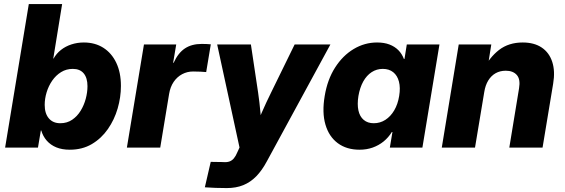

<svg xmlns="http://www.w3.org/2000/svg" viewBox="-20 -748 2862 973"><path d="M333.5 10.7Q294.4 10.7 265.4 -1.2Q236.3 -13.2 217 -35.2Q197.8 -57.1 189 -86.9H187L172.4 0H5.9L126 -727.5H294.9L250 -451.2H251.5Q266.1 -477.1 289.1 -495.1Q312 -513.2 341.8 -522.9Q371.6 -532.7 404.8 -532.7Q461.4 -532.7 503.7 -505.9Q545.9 -479 569.3 -429.7Q592.8 -380.4 592.8 -312.5Q592.8 -255.4 576.2 -198.2Q559.6 -141.1 526.6 -93.8Q493.7 -46.4 445.3 -17.8Q397 10.7 333.5 10.7ZM285.6 -123.5Q319.8 -123.5 345.7 -141.1Q371.6 -158.7 388.7 -186.8Q405.8 -214.8 414.6 -247.6Q423.3 -280.3 423.3 -311Q423.3 -353 404.3 -376Q385.3 -398.9 349.1 -398.9Q315.9 -398.9 289.6 -382.6Q263.2 -366.2 244.6 -339.4Q226.1 -312.5 216.3 -280.3Q206.5 -248 206.5 -216.3Q206.5 -172.9 227.5 -148.2Q248.5 -123.5 285.6 -123.5Z M623 0 709.5 -522.5H873L857.4 -429.7H859.9Q882.8 -480 917.2 -502.7Q951.7 -525.4 1002 -525.4Q1015.1 -525.4 1026.6 -524.9Q1038.1 -524.4 1048.3 -523.4L1024.9 -382.8Q1015.1 -383.8 995.8 -384.8Q976.6 -385.7 958.5 -385.7Q928.7 -385.7 903.1 -372.1Q877.4 -358.4 860.1 -333Q842.8 -307.6 836.9 -271.5L792 0Z M1018.1 201.2 1047.9 72.3 1107.9 73.2Q1128.4 75.2 1142.1 70.6Q1155.8 65.9 1165.5 54Q1175.3 42 1183.1 22.9L1193.8 -0.5L1080.6 -522.5H1251.5L1288.1 -278.3Q1295.4 -228.5 1299.8 -178Q1304.2 -127.4 1309.1 -75.2H1263.2Q1284.7 -127.4 1306.9 -178.2Q1329.1 -229 1353.5 -278.3L1473.1 -522.5H1654.3L1332.5 69.3Q1308.1 115.2 1278.8 145.3Q1249.5 175.3 1212.9 190.2Q1176.3 205.1 1129.4 205.1Q1101.1 205.1 1072.3 204.1Q1043.5 203.1 1018.1 201.2Z M1802.2 10.7Q1736.3 10.7 1691.7 -22.5Q1647 -55.7 1629.2 -116.7Q1611.3 -177.7 1625.5 -261.7Q1639.2 -344.7 1678 -405.5Q1716.8 -466.3 1772.2 -499.5Q1827.6 -532.7 1891.1 -532.7Q1926.8 -532.7 1953.6 -522.5Q1980.5 -512.2 1998.8 -493.7Q2017.1 -475.1 2026.9 -449.2H2029.8L2041.5 -522.5H2207L2120.6 0H1955.6L1968.8 -79.1H1965.8Q1948.7 -51.3 1924.1 -31.2Q1899.4 -11.2 1868.7 -0.2Q1837.9 10.7 1802.2 10.7ZM1874 -123.5Q1906.2 -123.5 1932.9 -140.6Q1959.5 -157.7 1977.8 -188.7Q1996.1 -219.7 2002.9 -261.7Q2009.8 -303.7 2001.7 -334.5Q1993.7 -365.2 1972.7 -382.1Q1951.7 -398.9 1919.9 -398.9Q1888.7 -398.9 1863.3 -382.3Q1837.9 -365.7 1820.8 -335Q1803.7 -304.2 1796.4 -261.7Q1789.6 -219.2 1796.4 -188.2Q1803.2 -157.2 1823.2 -140.4Q1843.3 -123.5 1874 -123.5Z M2434.1 -281.7 2387.2 0H2218.8L2304.7 -522.5H2469.7L2447.8 -384.3L2425.8 -389.6Q2460 -457 2509 -494.9Q2558.1 -532.7 2628.9 -532.7Q2687.5 -532.7 2725.6 -506.8Q2763.7 -481 2778.8 -433.8Q2793.9 -386.7 2783.2 -323.7L2729.5 0H2561L2610.4 -300.3Q2618.2 -346.2 2599.1 -367.9Q2580.1 -389.6 2543 -389.6Q2514.2 -389.6 2491.7 -377Q2469.2 -364.3 2454.3 -340.1Q2439.5 -315.9 2434.1 -281.7Z"/></svg>

Font: Inter 28pt ExtraBold
Style: Italic
Weight: 800
Italic angle: -9.3988°
Designer: Rasmus Andersson
Foundry: rsms
Version: Version 4.001;git-66647c0bb